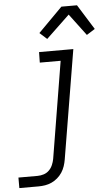

<svg xmlns="http://www.w3.org/2000/svg" viewBox="-90 -799 615 1055"><g transform="rotate(-5 217.5 -271.5)"><path d="M-27 215V157H79Q96 157 113 151.5Q130 146 142.5 133.5Q155 121 162 104.5Q169 88 172 72L260 -462H145L146 -520H335L235 81Q232 99 226 117Q220 135 209.5 151Q199 167 184 180Q169 193 151.5 201Q134 209 115.5 212Q97 215 79 215ZM197 -588 157 -624 290 -758H376L462 -620L416 -591L326 -711Z"/></g></svg>

Font: Iosevka Etoile Light
Style: Italic
Weight: 300
Italic angle: -9°
Designer: Belleve Invis
Foundry: Belleve Invis
Version: Version 22.1.2; ttfautohint (v1.8.4)